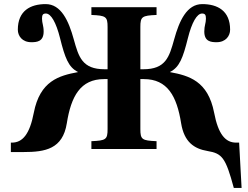

<svg xmlns="http://www.w3.org/2000/svg" viewBox="-20 -727 1210 937"><path d="M33 15H96C201 15 286 0 306 -125C327 -258 373 -341 488 -341H505V-97C505 -46 497 -41 426 -38V0H744V-38C673 -41 665 -46 665 -97V-341H682C797 -341 843 -258 864 -125C879 -34 927 -1 993 10C1064 22 1081 42 1121 190H1159L1147 -31H1132C1080 -31 1045 -72 1025 -177C995 -332 902 -358 810 -375V-376C856 -399 873 -445 897 -541C916 -617 941 -661 966 -661C981 -661 985 -654 985 -636C985 -613 977 -603 977 -573C977 -524 1010 -521 1037 -521C1082 -521 1103 -552 1103 -582C1103 -675 1041 -707 967 -707C892 -707 855 -626 830 -535C806 -449 789 -389 679 -389H665V-595C665 -646 673 -651 744 -654V-692H426V-654C497 -651 505 -646 505 -595V-389H491C381 -389 364 -449 340 -535C315 -626 278 -707 203 -707C129 -707 67 -675 67 -582C67 -552 88 -521 133 -521C160 -521 193 -524 193 -573C193 -603 185 -613 185 -636C185 -654 189 -661 204 -661C229 -661 254 -617 273 -541C297 -445 314 -399 360 -376V-375C268 -358 175 -332 145 -177C125 -72 90 -31 38 -31H33Z"/></svg>

Font: Heuristica
Style: Bold
Weight: 700
Version: Version 1.0.1